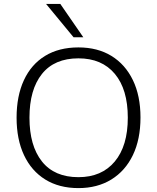

<svg xmlns="http://www.w3.org/2000/svg" viewBox="-20 -956 805 984"><path d="M65 -353Q65 -464 102.5 -545Q140 -626 211 -669.5Q282 -713 382 -713Q480 -713 551 -669.5Q622 -626 661 -545.5Q700 -465 700 -354Q700 -242 661 -161Q622 -80 550.5 -36Q479 8 382 8Q283 8 212 -36Q141 -80 103 -161Q65 -242 65 -353ZM131 -353Q131 -209 195 -128.5Q259 -48 382 -48Q501 -48 568 -128Q635 -208 635 -353Q635 -498 568.5 -577.5Q502 -657 382 -657Q259 -657 195 -577Q131 -497 131 -353ZM357 -765 216 -936H289L407 -765Z"/></svg>

Font: Mulish Light
Style: Regular
Weight: 300
Designer: Vernon Adams
Foundry: Vernon Adams
Version: Version 3.603; ttfautohint (v1.8.3)